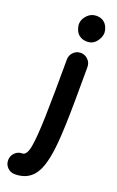

<svg xmlns="http://www.w3.org/2000/svg" viewBox="-267 -821 688 1133"><g transform="rotate(20 77.0 -254.5)"><path d="M115.2 -539.1C97.2 -539.1 82 -532.7 69.8 -520C57.1 -507.3 50.8 -492.2 50.8 -474.1C50.8 -324.2 49.3 -206.1 46.9 -112.8C44.4 -26.4 39.6 37.1 32.2 77.1C24.9 116.7 11.7 136.7 -7.3 136.7C-25.4 136.7 -40.5 143.1 -53.2 156.2C-65.4 168.9 -71.8 184.1 -71.8 202.1C-71.8 220.2 -65.4 235.4 -53.2 248C-40.5 260.7 -25.4 267.1 -7.3 267.1C72.8 267.1 117.7 225.1 141.6 155.8C165.5 86.4 172.4 -6.3 176.3 -107.4C179.7 -203.6 180.2 -324.2 180.2 -474.1C180.2 -492.2 173.8 -507.3 161.1 -520C148.4 -532.7 133.3 -539.1 115.2 -539.1ZM45.9 -694.8C45.9 -685.5 48.3 -674.3 53.2 -661.6C62.5 -636.2 85 -613.8 126 -613.8C143.1 -613.8 157.7 -618.7 169.9 -627.9C193.4 -647 205.6 -676.3 205.6 -698.2C205.6 -707.5 203.1 -718.8 198.2 -731C188 -755.4 166 -776.4 128.4 -776.4C105.5 -776.4 86.4 -768.1 70.3 -751C54.2 -733.9 45.9 -714.8 45.9 -694.8Z"/></g></svg>

Font: Mikhak
Style: Bold
Weight: 700
Designer: Amin Abedi
Version: Version 3.2